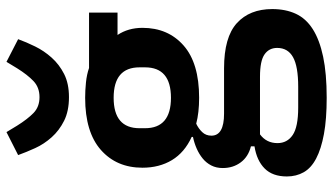

<svg xmlns="http://www.w3.org/2000/svg" viewBox="-238 -579 1029 593"><g transform="rotate(-90 276.5 -282.5)"><path d="M545 44Q545 85 530.5 116.5Q516 148 483 169Q450 190 398 201Q346 212 271 212Q205 212 159 203.5Q113 195 83.5 179.5Q54 164 41 141Q28 118 28 89Q28 45 52.5 20.5Q77 -4 121 -11V-22Q89 -30 71.5 -53.5Q54 -77 54 -109Q54 -129 62 -144.5Q70 -160 83.5 -171Q97 -182 114 -189.5Q131 -197 150 -201V-205Q102 -227 78.5 -266Q55 -305 55 -357Q55 -437 110 -485.5Q165 -534 271 -534Q294 -534 318.5 -531.5Q343 -529 363 -522H534V-434H465Q487 -401 487 -357Q487 -278 432.5 -230Q378 -182 271 -182Q225 -182 191 -191Q176 -184 165 -172.5Q154 -161 154 -144Q154 -105 222 -105H362Q458 -105 501.5 -65.5Q545 -26 545 44ZM271 -269Q365 -269 365 -349V-366Q365 -446 271 -446Q177 -446 177 -366V-349Q177 -269 271 -269ZM425 59Q425 34 405 20Q385 6 336 6H158Q131 26 131 60Q131 90 156 107Q181 124 241 124H305Q368 124 396.5 108Q425 92 425 59ZM273 -584Q230 -584 200 -599Q170 -614 149 -637.5Q128 -661 115.5 -688.5Q103 -716 94 -741L165 -777L185 -744Q205 -712 224 -693.5Q243 -675 273 -675Q303 -675 322.5 -693.5Q342 -712 362 -744L382 -777L452 -741Q443 -716 429.5 -688.5Q416 -661 395 -637.5Q374 -614 344.5 -599Q315 -584 273 -584Z"/></g></svg>

Font: IBM Plex Sans SmBld
Style: Regular
Weight: 600
Designer: Mike Abbink, Paul van der Laan, Pieter van Rosmalen
Foundry: Bold Monday
Version: Version 3.005